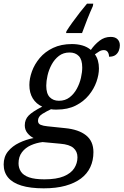

<svg xmlns="http://www.w3.org/2000/svg" viewBox="-55 -786 673 1046"><path d="M307 -616Q320 -637 339.5 -664Q359 -691 380 -718Q401 -745 419 -766H453L451 -753Q436 -720 420.5 -681Q405 -642 392 -606H305ZM183 240Q110 240 61.5 225Q13 210 -11 181Q-35 152 -35 110Q-35 68 -11.5 39Q12 10 49.5 -8Q87 -26 128 -34Q109 -43 94.5 -61Q80 -79 80 -103Q80 -135 101 -156.5Q122 -178 175 -205Q142 -220 123.5 -250Q105 -280 105 -323Q105 -358 119 -397Q133 -436 161.5 -470Q190 -504 234 -525Q278 -546 337 -546Q367 -546 393.5 -538.5Q420 -531 440 -514Q460 -543 487 -564Q514 -585 548 -585Q573 -585 585.5 -572Q598 -559 598 -539Q598 -525 592.5 -510.5Q587 -496 574.5 -486.5Q562 -477 539 -477Q539 -492 532 -502.5Q525 -513 511 -513Q497 -513 485 -505.5Q473 -498 462 -490Q473 -475 478.5 -455.5Q484 -436 484 -413Q484 -379 470.5 -340.5Q457 -302 429 -267.5Q401 -233 357.5 -211Q314 -189 255 -189Q250 -189 244.5 -189Q239 -189 233.5 -189.5Q228 -190 223 -191Q201 -181 176.5 -166Q152 -151 152 -128Q152 -112 166.5 -106Q181 -100 203 -98L299 -88Q373 -81 413.5 -49Q454 -17 454 43Q454 88 437 124.5Q420 161 386 186.5Q352 212 301.5 226Q251 240 183 240ZM187 191Q253 191 292.5 174.5Q332 158 349.5 130.5Q367 103 367 71Q367 39 345 20Q323 1 274 -3L177 -12Q143 -8 113 5.5Q83 19 64.5 43.5Q46 68 46 104Q46 129 59 149Q72 169 103 180Q134 191 187 191ZM266 -237Q300 -237 324 -255.5Q348 -274 363.5 -302.5Q379 -331 386 -362Q393 -393 393 -418Q393 -461 374.5 -480.5Q356 -500 324 -500Q290 -500 266 -481.5Q242 -463 226.5 -434.5Q211 -406 204 -375Q197 -344 197 -319Q197 -276 216 -256.5Q235 -237 266 -237Z"/></svg>

Font: Noto Serif
Style: Italic
Weight: 400
Italic angle: -12°
Designer: Monotype Design Team
Foundry: Monotype Imaging Inc.
Version: Version 2.013